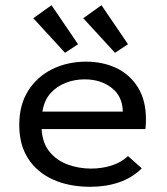

<svg xmlns="http://www.w3.org/2000/svg" viewBox="-20 -708 640 738"><path d="M327 10Q246 10 184.5 -17.5Q123 -45 88.5 -98Q54 -151 54 -228Q54 -305 88.5 -359.5Q123 -414 181.5 -442.5Q240 -471 311 -471Q375 -471 427 -446.5Q479 -422 510 -372.5Q541 -323 541 -249Q541 -240 540.5 -230Q540 -220 539 -212H140Q143 -158 170.5 -124.5Q198 -91 240.5 -75.5Q283 -60 330 -60Q371 -60 408 -71.5Q445 -83 472 -108L525 -61Q489 -25 438.5 -7.5Q388 10 327 10ZM143 -279H452Q451 -338 409 -370.5Q367 -403 305 -403Q268 -403 233.5 -390Q199 -377 174.5 -350Q150 -323 143 -279ZM230 -505 108 -638 178 -688 280 -538ZM422 -505 300 -638 370 -688 472 -538Z"/></svg>

Font: Inconsolata Expanded Medium
Style: Regular
Weight: 500
Width: 7
Monospace: yes
Designer: Raph Levien, Cyreal, Brenton Simpson
Foundry: Raph Levien, Cyreal, Google
Version: Version 3.001; ttfautohint (v1.8.2.53-6de2)